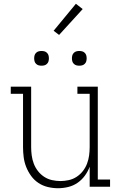

<svg xmlns="http://www.w3.org/2000/svg" viewBox="-20 -989 640 1017"><path d="M287 8Q260 8 233 1.5Q206 -5 183.5 -20Q161 -35 145 -57Q129 -79 119 -104Q109 -129 105.5 -156Q102 -183 102 -210V-492H37V-530H145V-210Q145 -188 148 -165.5Q151 -143 159 -122Q167 -101 181 -83Q195 -65 214 -52.5Q233 -40 255.5 -35Q278 -30 300 -30Q322 -30 344.5 -35Q367 -40 386 -52.5Q405 -65 419 -83Q433 -101 441 -122Q449 -143 452 -165.5Q455 -188 455 -210V-492H390V-530H498V-38H563V0H455V-106Q446 -81 429.5 -58.5Q413 -36 390.5 -20.5Q368 -5 341 1.5Q314 8 287 8ZM400 -641Q392 -641 384.5 -643Q377 -645 371 -651Q365 -657 363 -664.5Q361 -672 361 -680Q361 -688 363 -695.5Q365 -703 371 -709Q377 -715 384.5 -717Q392 -719 400 -719Q408 -719 415.5 -717Q423 -715 429 -709Q435 -703 437 -695.5Q439 -688 439 -680Q439 -672 437 -664.5Q435 -657 429 -651Q423 -645 415.5 -643Q408 -641 400 -641ZM200 -641Q192 -641 184.5 -643Q177 -645 171 -651Q165 -657 163 -664.5Q161 -672 161 -680Q161 -688 163 -695.5Q165 -703 171 -709Q177 -715 184.5 -717Q192 -719 200 -719Q208 -719 215.5 -717Q223 -715 229 -709Q235 -703 237 -695.5Q239 -688 239 -680Q239 -672 237 -664.5Q235 -657 229 -651Q223 -645 215.5 -643Q208 -641 200 -641ZM293 -804 264 -826 382 -969 418 -941Z"/></svg>

Font: Iosevka Curly Slab XLtEx
Style: Regular
Weight: 200
Width: 7
Monospace: yes
Designer: Belleve Invis
Foundry: Belleve Invis
Version: Version 11.1.0; ttfautohint (v1.8.3)